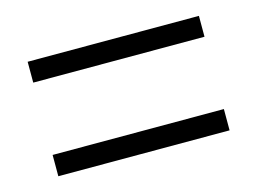

<svg xmlns="http://www.w3.org/2000/svg" viewBox="-50 -561 561 418"><g transform="rotate(-15 230.5 -352.0)"><path d="M37 -434V-481H423V-434ZM37 -223V-271H423V-223Z"/></g></svg>

Font: Noto Sans Ethiopic Condensed Light
Style: Regular
Weight: 300
Width: 3
Designer: Monotype Design Team
Foundry: Monotype Imaging Inc.
Version: Version 2.102; ttfautohint (v1.8.4.7-5d5b)